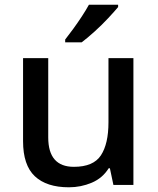

<svg xmlns="http://www.w3.org/2000/svg" viewBox="-20 -786 670 816"><path d="M547 -539V0H462L447 -71H442Q416 -29 370 -9.5Q324 10 273 10Q178 10 128 -37Q78 -84 78 -186V-539H185V-202Q185 -77 294 -77Q377 -77 409 -126Q441 -175 441 -266V-539ZM482 -756Q467 -738 440 -709Q413 -680 382 -652Q351 -624 327 -606H257V-618Q272 -637 291 -663Q310 -689 328 -716.5Q346 -744 358 -766H482Z"/></svg>

Font: Noto Sans Myanmar Medium
Style: Regular
Weight: 500
Designer: Monotype Design Team
Foundry: Monotype Imaging Inc.
Version: Version 2.107; ttfautohint (v1.8.4.7-5d5b)